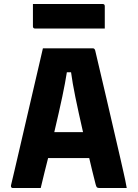

<svg xmlns="http://www.w3.org/2000/svg" viewBox="-20 -942 690 962"><path d="M184 0H43Q40 0 37 -3Q34 -6 35 -13Q41 -38 53 -89Q65 -140 80.5 -207Q96 -274 113 -347Q130 -420 146 -489Q162 -558 175 -613.5Q188 -669 195 -700H445Q454 -700 457 -689Q482 -583 513.5 -448.5Q545 -314 582 -153Q590 -116 599 -78Q608 -40 615 0H478Q469 0 465.5 -3.5Q462 -7 459 -19Q450 -54 442 -87Q434 -120 427 -150H221Q212 -116 203 -78.5Q194 -41 184 0ZM315 -580Q307 -528 292 -457Q277 -386 252 -280H396Q372 -385 357.5 -456Q343 -527 336 -580ZM145 -922H494Q505 -922 505 -911V-799H156Q145 -799 145 -810Z"/></svg>

Font: Recursive Sn Lnr St XBd
Style: Regular
Weight: 800
Version: Version 1.079;hotconv 1.0.112;makeotfexe 2.5.65598; ttfautoh